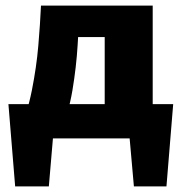

<svg xmlns="http://www.w3.org/2000/svg" viewBox="-20 -493 647 684"><path d="M41 0Q77 -88 93.5 -171Q110 -254 116.5 -330.5Q123 -407 126 -473H265Q261 -408 256.5 -331.5Q252 -255 238 -171Q224 -87 188 0ZM34 171 10 -122H179L154 171ZM60 0 59 -122H597L518 0ZM457 171 431 -122H597L573 171ZM353 0V-473H524V0ZM218 -361V-473H421V-361Z"/></svg>

Font: Ysabeau SC Black
Style: Regular
Weight: 900
Designer: Christian Thalmann (Catharsis Fonts)
Version: Version 2.001;gftools[0.9.30]; featfreeze: smcp